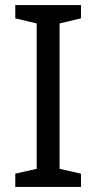

<svg xmlns="http://www.w3.org/2000/svg" viewBox="-20 -734 379 754"><path d="M298 0H40V-52L124 -71V-642L40 -662V-714H298V-662L214 -642V-71L298 -52Z"/></svg>

Font: Noto Sans Anatolian Hieroglyphs
Style: Regular
Weight: 400
Designer: Monotype Design Team
Foundry: Monotype Imaging Inc.
Version: Version 2.001; ttfautohint (v1.8.4.7-5d5b)